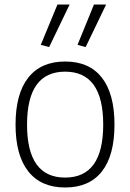

<svg xmlns="http://www.w3.org/2000/svg" viewBox="-20 -823 577 852"><path d="M161 -624 235 -803H289L198 -614ZM324 -624 397 -803H451L360 -614ZM269 9Q162 9 105.5 -62.5Q49 -134 49 -270Q49 -407 105.5 -478.5Q162 -550 269 -550Q376 -550 432 -478.5Q488 -407 488 -270Q488 -133 432 -62Q376 9 269 9ZM269 -35Q438 -35 438 -270Q438 -505 269 -505Q100 -505 100 -270Q100 -35 269 -35Z"/></svg>

Font: Encode Sans Narrow
Style: ExtraLight
Weight: 200
Designer: Pablo Impallari, Andres Torresi
Foundry: Pablo Impallari, Andres Torresi
Version: Version 1.000; ttfautohint (v1.00) -l 8 -r 50 -G 200 -x 14 -